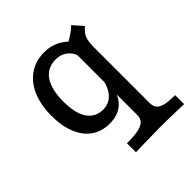

<svg xmlns="http://www.w3.org/2000/svg" viewBox="-167 -555 868 868"><g transform="rotate(-45 267.5 -120.5)"><path d="M338.7 70.4V-375.7Q359.3 -385.5 378.4 -398Q397.5 -410.5 414.9 -426.9L456.1 -380.1Q432.5 -360.8 424.6 -341Q416.6 -321.1 416.6 -282.6V71Q416.6 93.5 426.4 105.6Q436.3 117.7 459.4 123.4Q482.5 129 523.3 129V186.3Q410.9 183.1 377.7 183.1Q351.3 183.1 242.1 185.5L215.3 186.3V129Q262.5 129 289.1 123.3Q315.6 117.6 327.1 104.9Q338.7 92.3 338.7 70.4ZM61.6 -200.5Q61.6 -269.4 83.7 -320.5Q105.8 -371.6 146.5 -399.2Q187.2 -426.9 241.5 -426.9Q270.2 -426.9 294.1 -418.7Q318 -410.5 334 -398.9Q350.1 -387.4 359 -376.7L341.1 -306Q330.8 -335.1 308.6 -351.1Q286.4 -367.2 255.4 -367.2Q201.7 -367.2 173.4 -326.1Q145.2 -284.9 145.2 -206.7Q145.2 -157.7 156.8 -123.7Q168.5 -89.7 191.5 -72.1Q214.5 -54.5 247.4 -54.5Q286.1 -54.5 311.2 -83.1Q336.3 -111.6 344.1 -163.7L352.1 -112.2Q345.1 -51.9 312.1 -20.3Q279.1 11.3 223.7 11.3Q172.9 11.3 136.6 -14.2Q100.3 -39.8 80.9 -87.5Q61.6 -135.2 61.6 -200.5Z"/></g></svg>

Font: Playfair Micro SmCond SmLight
Style: Regular
Weight: 360
Width: 4
Designer: Claus Eggers Sørensen
Foundry: Claus Eggers Sørensen
Version: Version 2.100;Glyphs 3.2 (3219)